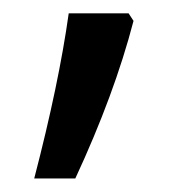

<svg xmlns="http://www.w3.org/2000/svg" viewBox="-20 -136 285 285"><path d="M30.8 128.9Q67.4 -11.7 82 -116.2H170.9L178.2 -105Q149.9 3.9 91.8 128.9Z"/></svg>

Font: OpenSans
Style: Regular
Weight: 400
Foundry: Ascender Corporation
Version: Version 1.10